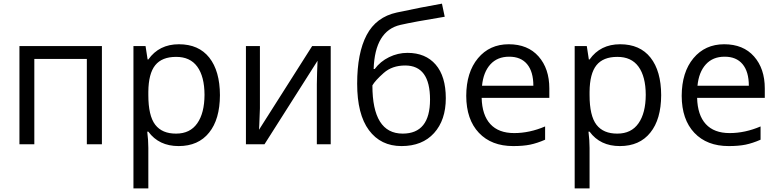

<svg xmlns="http://www.w3.org/2000/svg" viewBox="-20 -786 4239 1046"><path d="M167 0H85.9V-535.2H535.2V0H453.1V-464.8H167Z M939 -476.1Q862.3 -476.1 825.7 -430.7Q789.1 -385.3 788.1 -286.1V-268.1Q788.1 -155.3 825.7 -106.4Q863.3 -57.6 939.5 -58.1Q1015.6 -58.1 1054.7 -114.3Q1093.8 -169.9 1094.2 -269.5Q1093.8 -369.1 1054.7 -422.9Q1015.6 -476.6 939 -476.1ZM1178.2 -267.6Q1177.7 -135.7 1119.1 -63.5Q1060.5 9.8 953.1 9.8Q845.7 9.8 788.1 -68.8H782.2Q788.1 -22 788.1 20V240.2H707V-535.2H772.9L784.2 -461.9H788.1Q846.7 -544.9 954.6 -544.9Q1062.5 -544.9 1120.1 -472.2Q1177.7 -399.4 1178.2 -267.6Z M1396 -535.2V-195.8L1392.6 -106.9L1391.1 -79.1L1680.7 -535.2H1781.7V0H1706.1V-327.1L1707.5 -391.6L1710 -455.1L1420.9 0H1319.8V-535.2Z M2173.8 -58.1Q2322.8 -58.1 2322.8 -243.7Q2322.8 -429.2 2187.5 -429.2Q2116.2 -429.2 2070.3 -388.4Q2024.4 -347.7 2008.8 -320.8Q2008.8 -58.1 2173.8 -58.1ZM2141.6 -717.8Q2281.2 -747.6 2387.7 -766.1L2402.8 -694.8Q2233.4 -667 2161.6 -650.4Q2022.5 -618.7 2015.6 -410.2H2021.5Q2051.8 -451.2 2099.6 -474.6Q2147.5 -498 2199.7 -498Q2298.3 -498 2353.5 -434.1Q2408.7 -370.1 2408.7 -251Q2408.7 -131.8 2344.7 -61Q2280.8 9.8 2167.5 9.8Q2054.2 9.8 1990 -76.7Q1925.8 -163.1 1925.8 -330.1Q1925.8 -497.1 1977.5 -595.2Q2029.3 -693.4 2141.6 -717.8Z M2753.4 -477.1Q2689.5 -477.1 2651.4 -435.1Q2613.3 -393.1 2606 -318.8H2885.7Q2885.7 -395.5 2851.6 -436.5Q2817.4 -477.5 2753.4 -477.1ZM2775.9 9.8Q2657.2 9.8 2588.9 -62.5Q2520.5 -134.8 2520 -263.7Q2520.5 -392.6 2584 -468.8Q2647.5 -544.9 2751.5 -544.9Q2855.5 -544.9 2914.1 -478.5Q2972.7 -412.1 2972.7 -304.2V-252.9H2604Q2606.4 -158.7 2651.4 -109.9Q2696.3 -61 2781.2 -61Q2865.2 -61 2949.7 -97.2V-24.9Q2906.2 -5.9 2868.2 2Q2830.1 9.8 2775.9 9.8Z M3342.8 -476.1Q3266.1 -476.1 3229.5 -430.7Q3192.9 -385.3 3191.9 -286.1V-268.1Q3191.9 -155.3 3229.5 -106.4Q3267.1 -57.6 3343.3 -58.1Q3419.4 -58.1 3458.5 -114.3Q3497.6 -169.9 3498 -269.5Q3497.6 -369.1 3458.5 -422.9Q3419.4 -476.6 3342.8 -476.1ZM3582 -267.6Q3581.5 -135.7 3522.9 -63.5Q3464.4 9.8 3356.9 9.8Q3249.5 9.8 3191.9 -68.8H3186Q3191.9 -22 3191.9 20V240.2H3110.8V-535.2H3176.8L3188 -461.9H3191.9Q3250.5 -544.9 3358.4 -544.9Q3466.3 -544.9 3523.9 -472.2Q3581.5 -399.4 3582 -267.6Z M3927.2 -477.1Q3863.3 -477.1 3825.2 -435.1Q3787.1 -393.1 3779.8 -318.8H4059.6Q4059.6 -395.5 4025.4 -436.5Q3991.2 -477.5 3927.2 -477.1ZM3949.7 9.8Q3831.1 9.8 3762.7 -62.5Q3694.3 -134.8 3693.8 -263.7Q3694.3 -392.6 3757.8 -468.8Q3821.3 -544.9 3925.3 -544.9Q4029.3 -544.9 4087.9 -478.5Q4146.5 -412.1 4146.5 -304.2V-252.9H3777.8Q3780.3 -158.7 3825.2 -109.9Q3870.1 -61 3955.1 -61Q4039.1 -61 4123.5 -97.2V-24.9Q4080.1 -5.9 4042 2Q4003.9 9.8 3949.7 9.8Z"/></svg>

Font: OpenSans
Style: Regular
Weight: 400
Foundry: Ascender Corporation
Version: Version 1.10